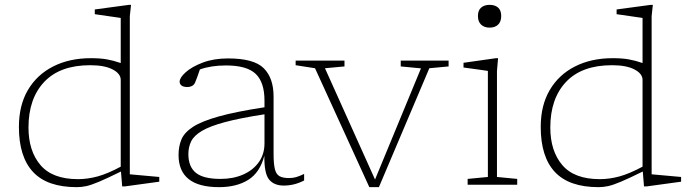

<svg xmlns="http://www.w3.org/2000/svg" viewBox="-20 -762 2843 792"><path d="M484 7 479 -54.5Q421 -26 388.2 -12.2Q355.5 1.5 335.8 5.8Q316 10 296.5 10Q175 10 116.5 -52.5Q58 -115 58 -238.5Q58 -327.5 95.2 -390.8Q132.5 -454 199.5 -488Q266.5 -522 355 -522Q393.5 -522 420.5 -517.2Q447.5 -512.5 478 -502V-688L371 -703.5V-723L512 -742H520.5L515.5 -695.5V-43L637 -32V-12.5L494.5 7ZM478 -432.5Q478 -458 444.8 -475.5Q411.5 -493 352 -493Q227.5 -493 162.5 -424.2Q97.5 -355.5 97.5 -236Q97.5 -139 147 -81Q196.5 -23 302 -23Q341 -23 382.5 -34.2Q424 -45.5 478 -74.5Z M1150.5 3.5Q1110.5 3.5 1090 -21.5Q1069.5 -46.5 1070.5 -120Q1052.5 -50.5 1004.2 -20.2Q956 10 883.5 10Q716.5 10 716.5 -123Q716.5 -158.5 728.5 -187Q740.5 -215.5 776.2 -238.8Q812 -262 882.8 -281.8Q953.5 -301.5 1071 -319.5V-347Q1071 -422.5 1034.8 -457.2Q998.5 -492 912.5 -492Q850 -492 804.5 -475.5Q799.5 -460 794.2 -445.8Q789 -431.5 785 -422Q780 -411 771.2 -407Q762.5 -403 754 -403Q736.5 -403 728.8 -409.2Q721 -415.5 721 -425Q721 -441.5 746 -464Q771 -486.5 816.2 -503.8Q861.5 -521 921 -521Q1027.5 -521 1068 -480.5Q1108.5 -440 1108.5 -364V-127Q1108.5 -85.5 1114 -64Q1119.5 -42.5 1133.5 -35Q1147.5 -27.5 1172 -27.5Q1187.5 -27.5 1201 -31.2Q1214.5 -35 1234.5 -44.5V-17.5Q1194 3.5 1150.5 3.5ZM757 -126Q757 -74.5 788 -49.2Q819 -24 889.5 -24Q942 -24 983 -42Q1024 -60 1047.5 -93Q1071 -126 1071 -170.5V-290.5Q970 -275 907.8 -258.2Q845.5 -241.5 812.8 -222Q780 -202.5 768.5 -178.8Q757 -155 757 -126Z M1751 -480.5 1543 10H1503.5L1279.5 -480.5L1199.5 -493V-512H1401V-488L1320.5 -480.5L1527 -21.5L1716.5 -480L1633 -488V-512H1830.5V-488Z M1999.5 -648Q1978 -648 1964.8 -660.2Q1951.5 -672.5 1951.5 -696Q1951.5 -719.5 1964.8 -730.8Q1978 -742 1999.5 -742Q2021.5 -742 2034.5 -730.8Q2047.5 -719.5 2047.5 -696Q2047.5 -672.5 2034.5 -660.2Q2021.5 -648 1999.5 -648ZM2034.5 -522 2030 -469V-32L2113.5 -24V0H1909V-24L1992.5 -32V-469.5Q1987 -470.5 1968.8 -473Q1950.5 -475.5 1929 -478.5Q1907.5 -481.5 1892 -483.5V-503L2026 -522Z M2636.5 7 2631.5 -54.5Q2573.5 -26 2540.8 -12.2Q2508 1.5 2488.2 5.8Q2468.5 10 2449 10Q2327.5 10 2269 -52.5Q2210.5 -115 2210.5 -238.5Q2210.5 -327.5 2247.8 -390.8Q2285 -454 2352 -488Q2419 -522 2507.5 -522Q2546 -522 2573 -517.2Q2600 -512.5 2630.5 -502V-688L2523.5 -703.5V-723L2664.5 -742H2673L2668 -695.5V-43L2789.5 -32V-12.5L2647 7ZM2630.5 -432.5Q2630.5 -458 2597.2 -475.5Q2564 -493 2504.5 -493Q2380 -493 2315 -424.2Q2250 -355.5 2250 -236Q2250 -139 2299.5 -81Q2349 -23 2454.5 -23Q2493.5 -23 2535 -34.2Q2576.5 -45.5 2630.5 -74.5Z"/></svg>

Font: Newsreader 6pt ExtraLight
Style: Regular
Weight: 275
Designer: Hugues Gentile
Foundry: Production Type
Version: Version 1.003; ttfautohint (v1.8.3)